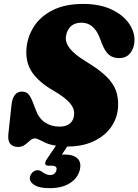

<svg xmlns="http://www.w3.org/2000/svg" viewBox="-20 -734 705 978"><path d="M386 133.5Q374.5 175 334.8 199.8Q295 224.5 232 224.5Q178.5 224.5 152.8 206.8Q127 189 133 166Q137 151 147.8 142Q158.5 133 171 133Q180.5 133 187.2 136.8Q194 140.5 201 145.5Q217 157.5 235.5 157.5Q261 157.5 267.5 132.5Q273.5 110 242 110H227.5Q211.5 110 210.2 100Q209 90 220 74.5L265 8Q233.5 3 213.5 -6Q193.5 -15 180.2 -22Q167 -29 156.5 -29Q144.5 -29 132.8 -18Q121 -7 106.5 3.8Q92 14.5 72 14.5Q46.5 14.5 32.8 -0.8Q19 -16 22.5 -50.5L38.5 -198.5Q41.5 -231 55 -249.2Q68.5 -267.5 91.5 -267.5Q114.5 -267.5 126.8 -252.2Q139 -237 151.5 -202L162.5 -173.5Q177.5 -131.5 209.2 -110.2Q241 -89 283.5 -89Q318.5 -89 337.2 -105.8Q356 -122.5 357.5 -150.5Q360 -181 336 -209.2Q312 -237.5 251 -273Q179.5 -314.5 144.8 -364Q110 -413.5 114.5 -482.5Q118.5 -544.5 151.8 -597.2Q185 -650 248 -682Q311 -714 403.5 -714Q487.5 -714 546.5 -686.5Q605.5 -659 635.8 -616.2Q666 -573.5 665 -527.5Q664.5 -491.5 644.5 -464.8Q624.5 -438 586.5 -438Q556.5 -438 536.2 -454Q516 -470 500 -510L487 -543.5Q473.5 -578.5 450.5 -598.5Q427.5 -618.5 394.5 -618.5Q359 -618.5 338.8 -597.8Q318.5 -577 315.5 -544.5Q313 -515.5 337 -485.5Q361 -455.5 417.5 -421Q483 -381.5 519.5 -346.5Q556 -311.5 569.8 -274.5Q583.5 -237.5 581.5 -191.5Q579 -134.5 546.8 -88Q514.5 -41.5 457.2 -14.5Q400 12.5 322.5 12.5L295 53.5Q301 53 307 53Q355 53 375.5 73.8Q396 94.5 386 133.5Z"/></svg>

Font: Fraunces 72pt SuperSoft Black
Style: Italic
Weight: 900
Italic angle: -16°
Version: Version 1.000;[b76b70a41]